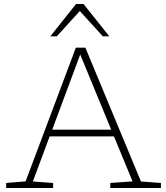

<svg xmlns="http://www.w3.org/2000/svg" viewBox="-20 -947 834 967"><path d="M690 -33 790.5 -25.5V0H535.5V-25.5L647.5 -33.5L554 -260H230L145.5 -33L247.5 -25.5V0H11V-25.5L109 -33.5L362 -707H410ZM243 -294H540L384 -672.5ZM498 -764 382 -891.5 266 -764H233.5L363 -927H400.5L530.5 -764Z"/></svg>

Font: Newsreader 6pt ExtraLight
Style: Regular
Weight: 275
Designer: Hugues Gentile
Foundry: Production Type
Version: Version 1.003; ttfautohint (v1.8.3)